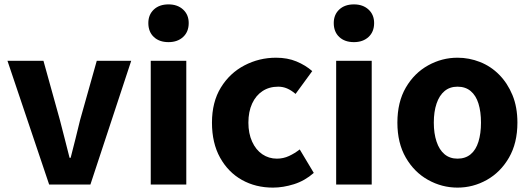

<svg xmlns="http://www.w3.org/2000/svg" viewBox="-20 -841 2420 875"><path d="M204 0 14 -564H178L253 -294Q264 -252 275 -208.5Q286 -165 297 -122H302Q313 -165 324 -208.5Q335 -252 345 -294L421 -564H578L392 0Z M667 0V-564H829V0ZM748 -649Q706 -649 681 -672.5Q656 -696 656 -736Q656 -774 681 -797.5Q706 -821 748 -821Q789 -821 814.5 -797.5Q840 -774 840 -736Q840 -696 814.5 -672.5Q789 -649 748 -649Z M1224 14Q1145 14 1082.5 -21Q1020 -56 983 -122.5Q946 -189 946 -282Q946 -376 986.5 -442Q1027 -508 1094 -543Q1161 -578 1238 -578Q1290 -578 1331 -561Q1372 -544 1403 -517L1327 -413Q1307 -430 1288 -438Q1269 -446 1248 -446Q1207 -446 1176.5 -426Q1146 -406 1129 -369Q1112 -332 1112 -282Q1112 -233 1129 -195.5Q1146 -158 1175.5 -138Q1205 -118 1242 -118Q1271 -118 1297 -130Q1323 -142 1346 -160L1410 -53Q1369 -17 1319.5 -1.5Q1270 14 1224 14Z M1512 0V-564H1674V0ZM1593 -649Q1551 -649 1526 -672.5Q1501 -696 1501 -736Q1501 -774 1526 -797.5Q1551 -821 1593 -821Q1634 -821 1659.5 -797.5Q1685 -774 1685 -736Q1685 -696 1659.5 -672.5Q1634 -649 1593 -649Z M2065 14Q1994 14 1931 -21Q1868 -56 1829.5 -122.5Q1791 -189 1791 -282Q1791 -376 1829.5 -442Q1868 -508 1931 -543Q1994 -578 2065 -578Q2118 -578 2167.5 -558.5Q2217 -539 2255 -500.5Q2293 -462 2315.5 -407.5Q2338 -353 2338 -282Q2338 -189 2299.5 -122.5Q2261 -56 2198.5 -21Q2136 14 2065 14ZM2065 -118Q2101 -118 2125 -138Q2149 -158 2160.5 -195.5Q2172 -233 2172 -282Q2172 -332 2160.5 -369Q2149 -406 2125 -426Q2101 -446 2065 -446Q2030 -446 2006 -426Q1982 -406 1969.5 -369Q1957 -332 1957 -282Q1957 -233 1969.5 -195.5Q1982 -158 2006 -138Q2030 -118 2065 -118Z"/></svg>

Font: Noto Sans TC Thin ExtraBold
Style: Regular
Weight: 800
Version: Version 2.004-H2;hotconv 1.0.118;makeotfexe 2.5.65603